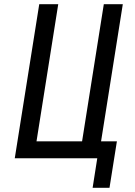

<svg xmlns="http://www.w3.org/2000/svg" viewBox="-20 -750 640 910"><path d="M419 140 441 0H50L166 -730H256L153 -80H369L472 -730H562L459 -80H534L499 140Z"/></svg>

Font: NKDuy Mono
Style: Italic
Weight: 400
Italic angle: -9°
Monospace: yes
Designer: NKDuy
Foundry: NKDuy
Version: Version 2.251; ttfautohint (v1.8.4.7-5d5b)